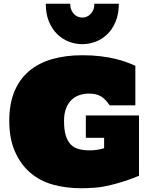

<svg xmlns="http://www.w3.org/2000/svg" viewBox="-20 -1003 791 1032"><path d="M357.4 -982.9Q357.4 -964.4 363 -950.7Q368.7 -937 377.7 -927.5Q386.7 -918 398.4 -913.3Q410.2 -908.7 422.4 -908.7Q434.6 -908.7 446 -913.3Q457.5 -918 466.8 -927.5Q476.1 -937 481.7 -950.7Q487.3 -964.4 487.3 -982.9H618.7Q618.7 -928.2 601.8 -887.5Q585 -846.7 557.4 -819.6Q529.8 -792.5 494.4 -779.1Q459 -765.6 421.9 -765.6Q385.3 -765.6 350.1 -779.1Q314.9 -792.5 287.4 -819.6Q259.8 -846.7 242.9 -887.5Q226.1 -928.2 226.1 -982.9ZM29.8 -353Q29.8 -444.8 57.6 -511.5Q85.4 -578.1 136.7 -621.3Q188 -664.6 260.5 -685.3Q333 -706.1 422.4 -706.1Q476.6 -706.1 520.3 -700.7Q564 -695.3 598.9 -687Q633.8 -678.7 660.4 -668.7Q687 -658.7 707.5 -649.4V-437H569.3Q558.1 -453.1 547.1 -465.1Q536.1 -477.1 523.4 -484.6Q510.7 -492.2 495.1 -496.1Q479.5 -500 458.5 -500Q433.1 -500 408.9 -492.4Q384.8 -484.9 366 -467.5Q347.2 -450.2 335.7 -422.1Q324.2 -394 324.2 -353Q324.2 -305.2 333.5 -274.7Q342.8 -244.1 360.4 -226.3Q377.9 -208.5 403.6 -201.7Q429.2 -194.8 462.4 -194.8Q480 -194.8 498.8 -197.3Q517.6 -199.7 539.6 -206.5V-262.2H441.4V-382.3H727.1V-58.1Q690.9 -43 650.4 -29.8Q609.9 -16.6 569.1 -6.8Q528.3 2.9 489.3 5.9Q450.2 8.8 417 8.8Q335.4 8.8 264.6 -10.7Q193.8 -30.3 141.6 -75.7Q89.4 -121.1 59.6 -190.2Q29.8 -259.3 29.8 -353Z"/></svg>

Font: Holtwood One SC
Style: Regular
Weight: 400
Version: Version 1.000